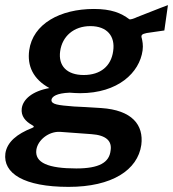

<svg xmlns="http://www.w3.org/2000/svg" viewBox="-39 -559 676 750"><path d="M229 171C399 171 499 105 513 7C523 -71 477 -129 356 -137C311 -140 273 -142 250 -143C187 -148 161 -151 162 -169C164 -182 182 -195 233 -197C244 -196 264 -195 274 -195C422 -195 506 -275 518 -362C521 -383 517 -400 515 -409C511 -421 514 -426 534 -430L603 -440L617 -539C581 -526 533 -506 496 -492C488 -488 470 -481 466 -484C434 -508 396 -524 328 -524C196 -524 89 -466 75 -362C67 -302 90 -250 154 -215C87 -203 51 -171 46 -136C42 -106 60 -85 87 -70C95 -66 95 -62 86 -59C28 -36 -11 -5 -18 40C-28 118 54 171 229 171ZM288 -266C222 -266 188 -302 196 -359C204 -417 249 -457 314 -457C379 -457 412 -418 403 -359C395 -301 354 -266 288 -266ZM259 99C150 99 96 77 103 26C109 -13 152 -46 195 -44L318 -35C376 -31 399 -8 393 29C388 76 348 99 259 99Z"/></svg>

Font: United Sans SemiBold
Style: Italic
Weight: 600
Italic angle: -8°
Designer: Pablo Impallari, Rodrigo Fuenzalida (Modified by Dan O. Williams)
Version: Version 1.000;PS 001.000;hotconv 1.0.88;makeotf.lib2.5.64775